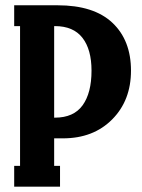

<svg xmlns="http://www.w3.org/2000/svg" viewBox="-20 -700 531 720"><path d="M33.2 -602.1V-680.2H195.8Q332 -680.2 401.6 -614.5Q471.2 -548.8 471.2 -435.1Q471.2 -323.2 400.6 -252.2Q330.1 -181.2 215.8 -181.2H183.1V-78.1H205.1V0H33.2V-78.1H55.2V-602.1ZM183.1 -602.1V-258.8H186Q256.3 -258.8 289.8 -305.2Q323.2 -351.6 323.2 -435.1Q323.2 -514.6 289.1 -558.3Q254.9 -602.1 186 -602.1Z"/></svg>

Font: Margherita Black
Style: Regular
Weight: 900
Designer: James Puckett
Foundry: Dunwich Type Founders
Version: Version 1.008;hotconv 1.0.109;makeotfexe 2.5.65596